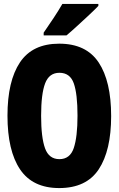

<svg xmlns="http://www.w3.org/2000/svg" viewBox="-20 -947 603 976"><path d="M281 9Q146 9 82 -86Q18 -181 18 -359Q18 -535 81.5 -630Q145 -725 281 -725Q418 -725 481.5 -629.5Q545 -534 545 -357Q545 -182 482 -86.5Q419 9 281 9ZM282 -138Q336 -138 355 -194.5Q374 -251 374 -359Q374 -470 355 -523.5Q336 -577 282 -577Q230 -577 209.5 -523.5Q189 -470 189 -358Q189 -248 209 -193Q229 -138 282 -138ZM202 -781Q227 -817 252.5 -855.5Q278 -894 297 -927H480V-917Q463 -899 434 -872Q405 -845 374 -816.5Q343 -788 318 -767H202Z"/></svg>

Font: Noto Sans Mono SemiCondensed Black
Style: Regular
Weight: 900
Width: 4
Designer: Monotype Design Team
Foundry: Monotype Imaging Inc.
Version: Version 2.014; ttfautohint (v1.8.4.7-5d5b)